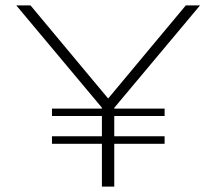

<svg xmlns="http://www.w3.org/2000/svg" viewBox="-20 -695 824 715"><path d="M173.5 -263H593V-290.5H173.5ZM173.5 -159.5H593V-187.5H173.5ZM359.5 0H405.5V-293.5L725 -675H672L383 -328.5H382.5L93.5 -675H40.5L359.5 -294Z"/></svg>

Font: Anybody Expanded ExtraLight
Style: Regular
Weight: 250
Width: 7
Version: Version 1.113;gftools[0.9.25]